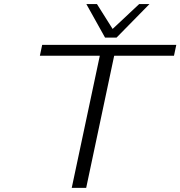

<svg xmlns="http://www.w3.org/2000/svg" viewBox="-20 -909 873 929"><path d="M172.9 -639.2 184.1 -691.9H833L821.8 -639.2H533.2L532.2 -638.2L397 0H327.1L462.9 -639.2ZM397.9 -889.2H449.2L524.9 -769L653.3 -889.2H703.1L543.9 -727.1H488.3Z"/></svg>

Font: CMU Bright
Style: Oblique
Weight: 500
Italic angle: -12°
Version: Version 0.7.0